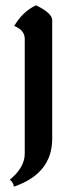

<svg xmlns="http://www.w3.org/2000/svg" viewBox="-20 -473 279 720"><path d="M72.8 -326.7Q72.8 -360.4 33.2 -375.5Q65.9 -430.7 115.2 -453.1Q175.8 -423.8 175.8 -397V46.9Q175.8 178.2 31.7 227.1Q31.7 213.9 17.1 200.7Q72.8 154.8 72.8 103Z"/></svg>

Font: Balgruf
Style: Regular
Weight: 500
Designer: Paul James MIller
Foundry: High-Logic / Made with FontCreator
Version: Version 1.201;March 28, 2021;FontCreator 13.0.0.2683 64-bit